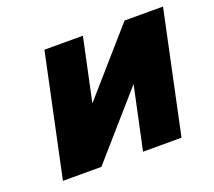

<svg xmlns="http://www.w3.org/2000/svg" viewBox="-92 -620 826 741"><g transform="rotate(-20 321.0 -250.0)"><path d="M49 0H207L433 -258L378 0H536L642 -500H484L258 -242L313 -500H155Z"/></g></svg>

Font: LT Wave Text Black Italic
Style: Regular
Weight: 900
Designer: Daniel Lyons
Version: Version 2.5 (Glyphs App)